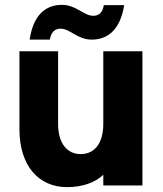

<svg xmlns="http://www.w3.org/2000/svg" viewBox="-20 -763 670 790"><path d="M566 0V-552H405V-254C405 -173 369 -129 312 -129C256 -129 219 -173 219 -254V-552H60V-231C60 -81 139 7 256 7C320 7 374 -13 405 -44V0ZM102 -600H185C190 -631 206 -645 229 -645C269 -645 298 -600 357 -600C425 -600 475 -642 491 -742H407C403 -712 387 -698 364 -698C324 -698 294 -743 235 -743C167 -743 117 -701 102 -600Z"/></svg>

Font: Malmofest
Style: Bold
Weight: 700
Designer: Jonny Pinhorn (Poppins), Kolossal
Version: Version 1.004;Glyphs 3.1.2 (3151)